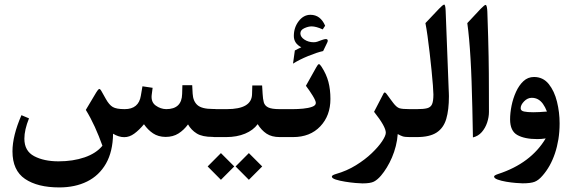

<svg xmlns="http://www.w3.org/2000/svg" viewBox="-20 -599 2492 839"><path d="M703.3 -0.7Q736.3 -0.7 760 -15.8Q783.6 -30.8 801.6 -55.4Q815.5 -30.8 839.6 -15.8Q863.6 -0.7 910.2 -0.7H919.3Q926.7 -0.7 928.7 -11.2Q930.7 -21.6 930.7 -42.5V-80.3Q930.7 -101.6 928.7 -112.2Q926.7 -122.8 919.3 -122.8H909.8Q862.1 -122.8 842.9 -139.7Q823.6 -156.6 821.8 -190L819.9 -226.6H777L775.9 -188.5Q774.5 -122.1 706.3 -122.1Q681.7 -122.5 660.6 -137.7Q639.5 -152.9 642.8 -183.4L646.9 -215.3L602.5 -221.9L595.5 -180.8Q586 -122.1 524.8 -122.1Q488.4 -122.1 472.7 -131.5Q456.9 -140.8 442.6 -166.5Q427.9 -193.6 422.8 -201.7Q416.2 -213.1 411.6 -209.4Q407 -205.7 400.1 -194.4L355 -118.8Q376.2 -84.3 394.4 -44.4Q412.5 -4.4 427.6 37.8Q400.4 71.1 349.7 88.6Q298.9 106 235.8 106Q172 106 129.3 83.4Q86.5 60.9 86.5 7Q86.5 -31.5 106.7 -81.8L73.7 -95.7Q34.5 -5.5 34.5 62.3Q34.5 145.6 89.3 182.8Q144.1 220 239.1 220Q308.4 220 360.8 194Q413.3 168 443.2 115.7Q473 63.4 474.1 -14.7Q486.2 -7.3 498.5 -3.5Q510.8 0.4 522.9 0.4Q545.7 0.4 566.9 -15.2Q588.2 -30.8 609.1 -56.1Q626 -31.5 648.7 -16.3Q671.4 -1.1 703.3 -0.7Z M887.4 128.3 945.4 186.7 1003.7 128.3 945.4 70ZM1009.5 128.3 1067.5 186.7 1125.8 128.3 1067.5 70ZM916 -122.1Q904.3 -122.1 901.9 -111.7Q899.5 -101.2 899.5 -80.3V-41.4Q899.5 -20.9 901.9 -10.5Q904.3 0 916 0H968.5Q1015 0 1051 -15Q1086.9 -30.1 1106 -56.5Q1122.1 -30.1 1144.7 -15Q1167.2 0 1202.4 0H1210.5Q1217.8 0 1219.7 -10.5Q1221.5 -20.9 1221.5 -41.8V-79.6Q1221.5 -100.8 1219.7 -111.5Q1217.8 -122.1 1210.5 -122.1H1202.1Q1167.2 -122.1 1152 -129.6Q1136.8 -137.1 1132.7 -152Q1128.7 -166.9 1127.6 -188.9L1125.4 -225.5H1082.5L1081.4 -187.4Q1080.7 -154.7 1053.2 -138.4Q1025.7 -122.1 971 -122.1Z M1206.8 -122.1Q1195.1 -122.1 1192.7 -111.7Q1190.3 -101.2 1190.3 -80.3V-41.4Q1190.3 -20.9 1192.7 -10.5Q1195.1 0 1206.8 0H1260.7Q1335.2 0 1379.5 -46.8Q1423.9 -93.5 1423.9 -166.5Q1423.9 -207.6 1415.1 -241.1Q1406.3 -274.7 1385.4 -306.9Q1377.7 -318.7 1373.7 -318.7Q1369.3 -318.7 1361.9 -304.7L1316.8 -224.1Q1332.2 -203.9 1346.2 -181.2Q1360.1 -158.4 1360.1 -149.2Q1360.1 -138.2 1344 -132.4Q1327.8 -126.5 1304.5 -124.3Q1281.3 -122.1 1260 -122.1ZM1264 -441.9Q1264 -409.2 1296.7 -392.4Q1289.7 -389.1 1282.7 -385.8Q1275.8 -382.5 1268.4 -378.4L1260.4 -320.9Q1287.5 -338.1 1326.4 -354.1Q1365.2 -370 1392 -375.9L1409.2 -411.4Q1412.2 -416.9 1412.2 -421Q1412.2 -428.3 1403.7 -428.3Q1397.9 -428.3 1386.9 -424.3Q1374 -419.5 1366.7 -416.9Q1359.4 -414.4 1350.6 -414.4Q1328.2 -414.4 1310.4 -425.9Q1292.6 -437.5 1292.6 -453.2Q1292.6 -467.9 1309.9 -475.8Q1327.1 -483.7 1341.8 -483.7Q1361.2 -483.7 1390.2 -470.5L1400.8 -486.6Q1380.3 -534.3 1336.6 -534.3Q1306.6 -534.3 1285.3 -506.6Q1264 -478.9 1264 -441.9Z M1779.2 0Q1790.2 0 1790.2 -41.8V-79.6Q1790.2 -100.8 1788.4 -111.5Q1786.6 -122.1 1779.2 -122.1H1770.1Q1737.8 -122.1 1725.3 -126.1Q1712.9 -130.2 1698.6 -148.9Q1693.1 -156.2 1685.9 -165.9Q1678.8 -175.7 1669.6 -188.1Q1661.2 -199.9 1656.4 -191.1L1614.6 -110.4Q1665.9 -45.8 1665.9 -19.1Q1665.9 -6.2 1649.8 18.2Q1633.7 42.5 1604.3 70.6Q1575 98.6 1535.2 123.2Q1495.4 147.8 1448.1 161.3Q1430.1 166.5 1430.1 172.7Q1430.1 180.1 1447.2 185.6Q1464.2 191.1 1488.1 194.9Q1511.9 198.8 1533.4 200.6Q1554.8 202.4 1563.6 202.4Q1598.5 202.4 1613.7 194.7Q1628.9 187 1644.7 168.7Q1657.9 153.3 1670.3 132.9Q1682.8 112.6 1692.9 88.9Q1703 65.3 1709.6 39.2Q1716.2 13.2 1718 -13.2Q1729.7 -6.6 1739.3 -3.3Q1748.8 0 1770.1 0Z M1775.6 -122.1Q1763.8 -122.1 1761.5 -111.7Q1759.1 -101.2 1759.1 -80.3V-41.4Q1759.1 -20.9 1761.5 -10.5Q1763.8 0 1775.6 0H1801.6Q1857.4 0 1887.8 -19.8Q1918.2 -39.6 1930 -79.2Q1941.7 -118.8 1941.7 -178.2Q1941.7 -185.6 1941.3 -193.1Q1941 -200.6 1940.6 -208.7L1927.4 -551.5Q1926.3 -580.5 1920.2 -578.8Q1914.2 -577.2 1898.4 -560.7L1839 -498Q1843.4 -476.3 1848.2 -441.9Q1853 -407.4 1857.5 -368.2Q1862.1 -328.9 1865.8 -291.7Q1869.5 -254.5 1871.7 -226.3Q1873.9 -198 1873.9 -186.3Q1873.9 -157.3 1868 -143.7Q1862.1 -130.2 1846.5 -126.1Q1830.9 -122.1 1801.6 -122.1Z M2046.6 1.5Q2069.7 -4 2085.3 -21.8Q2100.8 -39.6 2108.7 -63.4Q2116.6 -87.3 2116.6 -109.6Q2116.6 -162.1 2116.4 -202.6Q2116.2 -243.1 2116.1 -279.1Q2115.9 -315 2115.1 -353.1Q2114.4 -391.3 2113.1 -437.8Q2111.8 -484.4 2109.6 -547.1Q2109.3 -559.2 2107.4 -568.4Q2105.6 -577.6 2101.6 -577.6Q2097.5 -577.6 2080.3 -560.3L2022 -498Q2026.4 -466.8 2029.9 -427.9Q2033.4 -389.1 2036.1 -342.9Q2038.9 -296.7 2040.7 -243.1Q2042.5 -189.6 2044 -128.3Q2045.5 -67.1 2046.6 1.5Z M2327.8 8.8Q2345.8 8.8 2364.5 5.9Q2332.2 60.1 2280.3 99Q2228.5 137.9 2156.9 161.3Q2139 167.2 2139 172.4Q2139 180.1 2154.6 185.7Q2170.2 191.4 2192 195.1Q2213.8 198.8 2234.1 200.4Q2254.5 202.1 2263.7 202.1Q2299.2 202.1 2316.5 195.3Q2333.7 188.5 2350.6 168.7Q2367.8 149.2 2381.6 124.7Q2395.3 100.1 2405 71.3Q2414.7 42.5 2420.1 9.5Q2425.4 -23.5 2425.4 -60.1Q2425.4 -107.8 2414 -154.4Q2402.6 -201 2377.9 -231.8Q2353.1 -262.6 2313.5 -262.6Q2286.8 -262.6 2267.3 -244.4Q2247.9 -226.3 2234.9 -197.7Q2221.9 -169.1 2215.4 -137.1Q2209 -105.2 2209 -77.4Q2209 -26.8 2240.7 -9Q2272.5 8.8 2327.8 8.8ZM2255.2 -126.1Q2255.2 -140.8 2270.3 -156.2Q2285.3 -171.6 2303.6 -171.6Q2318.7 -171.6 2330.8 -165Q2342.9 -158.4 2352.6 -145Q2362.3 -131.6 2370 -111.5Q2352 -110 2337.2 -109.3Q2322.3 -108.5 2309.9 -108.5Q2284.6 -108.5 2269.9 -111.7Q2255.2 -114.8 2255.2 -126.1Z"/></svg>

Font: Parastoo
Style: Regular
Weight: 400
Foundry: Saber Rastikerdar (saber.rastikerdar@gmail.com)
Version: Version 3.000